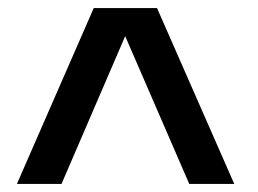

<svg xmlns="http://www.w3.org/2000/svg" viewBox="-20 -708 640 477"><path d="M450.2 -251 291 -618.2 132.8 -251H22L212.9 -688H370.1L562 -251Z"/></svg>

Font: Cousine
Style: Bold
Weight: 700
Monospace: yes
Designer: Steve Matteson
Foundry: Ascender Corporation
Version: Version 1.20